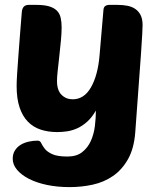

<svg xmlns="http://www.w3.org/2000/svg" viewBox="-20 -570 650 785"><path d="M232 -458Q232 -435 229 -403.5Q226 -372 222.5 -340.5Q219 -309 216 -281.5Q213 -254 213 -239Q213 -201 231.5 -182.5Q250 -164 277 -164Q324 -164 352 -213Q380 -262 387 -343L403 -530Q404 -541 410.5 -545.5Q417 -550 425 -550H461Q482 -550 500.5 -546.5Q519 -543 533 -533.5Q547 -524 555 -508Q563 -492 563 -467Q563 -457 561.5 -429.5Q560 -402 556.5 -350.5Q553 -299 547 -220.5Q541 -142 533 -29Q528 37 503.5 80.5Q479 124 442 149.5Q405 175 359 185Q313 195 265 195Q214 195 171.5 186Q129 177 98 161Q67 145 49.5 124Q32 103 32 79Q32 60 40.5 46Q49 32 63 23Q77 14 95.5 9.5Q114 5 134 5Q144 5 148.5 15Q153 25 162.5 37.5Q172 50 193 60Q214 70 256 70Q293 70 316 52Q339 34 351.5 6Q364 -22 368 -55Q372 -88 372 -118Q356 -90 336.5 -72.5Q317 -55 296 -45.5Q275 -36 254 -33Q233 -30 214 -30Q177 -30 146.5 -40Q116 -50 94 -72.5Q72 -95 60 -131Q48 -167 48 -218Q48 -237 50 -268.5Q52 -300 55 -339.5Q58 -379 61.5 -425Q65 -471 69 -519Q71 -550 97 -550H129Q161 -550 181 -544Q201 -538 212.5 -526.5Q224 -515 228 -497.5Q232 -480 232 -458Z"/></svg>

Font: PoetsenOne
Style: Regular
Weight: 400
Designer: Rodrigo Fuenzalida, Pablo Impallari
Foundry: Pablo Impallari, Rodrigo Fuenzalida
Version: Version 1.000; ttfautohint (v0.8) -G 200 -r 50